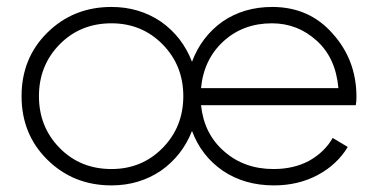

<svg xmlns="http://www.w3.org/2000/svg" viewBox="-20 -531 1101 561"><path d="M775.4 -510.7Q883.8 -510.7 952.1 -432.6Q1021.5 -355.5 1021.5 -248Q1021.5 -232.4 1019.5 -223.6Q869.1 -223.6 567.4 -223.6Q576.2 -139.6 634.8 -88.9Q693.4 -37.1 779.3 -37.1Q838.9 -37.1 883.8 -61.5Q928.7 -86.9 952.1 -127.9Q966.8 -119.1 996.1 -101.6Q964.8 -49.8 908.2 -19.5Q851.6 10.7 780.3 10.7Q694.3 10.7 630.9 -32.2Q568.4 -75.2 541 -148.4Q512.7 -76.2 450.2 -32.2Q386.7 10.7 305.7 10.7Q194.3 10.7 118.2 -64.5Q43 -138.7 43 -250Q43 -361.3 118.2 -435.5Q194.3 -510.7 305.7 -510.7Q386.7 -510.7 450.2 -467.8Q512.7 -423.8 541 -350.6Q568.4 -423.8 629.9 -467.8Q692.4 -510.7 775.4 -510.7ZM305.7 -37.1Q394.5 -37.1 455.1 -98.6Q515.6 -160.2 515.6 -250Q515.6 -339.8 455.1 -401.4Q394.5 -462.9 305.7 -462.9Q214.8 -462.9 154.3 -401.4Q93.8 -339.8 93.8 -250Q93.8 -160.2 154.3 -98.6Q214.8 -37.1 305.7 -37.1ZM774.4 -462.9Q690.4 -462.9 632.8 -410.2Q575.2 -357.4 567.4 -273.4Q701.2 -273.4 968.8 -273.4Q960.9 -362.3 905.3 -412.1Q849.6 -462.9 774.4 -462.9Z"/></svg>

Font: LeFont
Style: ExtraLight
Weight: 200
Designer: Leryon MEDIA
Version: Version 1.0